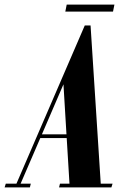

<svg xmlns="http://www.w3.org/2000/svg" viewBox="-75 -809 596 829"><path d="M419 -789 413 -759H207L213 -789ZM-55 0 -50 -16H-4L291 -699H316L360 -16H411L406 0H180L184 -16H225L213 -213H99L14 -16H58L54 0ZM199 -445 106 -229H212Z"/></svg>

Font: Emberly Black
Style: Italic
Weight: 900
Italic angle: -12°
Designer: Rajesh Rajput
Foundry: Rajesh Rajput
Version: Version 1.000